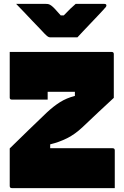

<svg xmlns="http://www.w3.org/2000/svg" viewBox="-20 -967 640 987"><path d="M225 -455H41Q30 -455 30 -465V-700H554Q565 -700 565 -689V-464Q528 -430 487.5 -392Q447 -354 405 -314Q366 -277 325 -256.5Q284 -236 238 -225V-205H559Q570 -205 570 -194V0H41Q30 0 30 -11V-204Q81 -254 129 -300.5Q177 -347 220 -388Q254 -420 288 -441.5Q322 -463 365 -474V-495H225ZM378 -775H239Q232 -775 226.5 -778.5Q221 -782 209 -794Q202 -802 185 -819.5Q168 -837 146.5 -859.5Q125 -882 103 -905.5Q81 -929 63 -947H215Q226 -947 231.5 -945Q237 -943 244 -938Q251 -933 262 -921.5Q273 -910 292 -888H308Q329 -910 342.5 -923Q356 -936 369 -947H516Q527 -947 527 -939Q527 -935 524 -931Q521 -927 509 -914Q498 -902 480 -883Q462 -864 442 -843Q422 -822 405 -804Q388 -786 378 -775Z"/></svg>

Font: Recursive Sn Lnr St XBk
Style: Regular
Weight: 1000
Version: Version 1.079;hotconv 1.0.112;makeotfexe 2.5.65598; ttfautoh